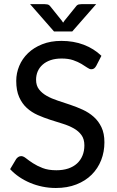

<svg xmlns="http://www.w3.org/2000/svg" viewBox="-20 -930 584 958"><path d="M460 -601Q455 -592.5 449.5 -588.5Q444 -584.5 435.5 -584.5Q426.5 -584.5 415 -592.8Q403.5 -601 386.2 -611.2Q369 -621.5 345 -629.8Q321 -638 287.5 -638Q256 -638 232.2 -629.8Q208.5 -621.5 192.5 -607.2Q176.5 -593 168.2 -573.8Q160 -554.5 160 -532Q160 -503 174.8 -484Q189.5 -465 213.5 -451.5Q237.5 -438 268 -428Q298.5 -418 330.5 -407.2Q362.5 -396.5 393 -382.5Q423.5 -368.5 447.5 -347.2Q471.5 -326 486.2 -295.2Q501 -264.5 501 -220Q501 -172.5 484.8 -131Q468.5 -89.5 437.5 -58.5Q406.5 -27.5 361.2 -9.8Q316 8 258.5 8Q224 8 191.5 1.2Q159 -5.5 130 -17.8Q101 -30 75.8 -47.2Q50.5 -64.5 30.5 -86L61 -137Q65.5 -143 71.8 -147Q78 -151 86 -151Q96.5 -151 110.2 -140Q124 -129 144.2 -115.8Q164.5 -102.5 192.8 -91.5Q221 -80.5 261.5 -80.5Q294.5 -80.5 320.5 -89.2Q346.5 -98 364.2 -114.2Q382 -130.5 391.5 -153.5Q401 -176.5 401 -204.5Q401 -236 386.5 -256Q372 -276 348 -289.5Q324 -303 293.5 -312.5Q263 -322 231 -332.2Q199 -342.5 168.5 -356Q138 -369.5 114 -391.2Q90 -413 75.5 -445.8Q61 -478.5 61 -526.5Q61 -565 76 -601Q91 -637 119.8 -664.8Q148.5 -692.5 190.5 -709.2Q232.5 -726 286.5 -726Q347 -726 397.8 -706.8Q448.5 -687.5 486 -651.5ZM460 -909.5 340.5 -773H249.5L130 -909.5H201Q207.5 -909.5 216.2 -908Q225 -906.5 232 -897L289 -826Q290.5 -823.5 292 -821.2Q293.5 -819 295 -817Q296.5 -819 298 -821.2Q299.5 -823.5 301 -826L358 -896.5Q365 -906.5 373.8 -908Q382.5 -909.5 389 -909.5Z"/></svg>

Font: Lato 2
Style: Regular
Weight: 500
Designer: Lukasz Dziedzic with Adam Twardoch and Botio Nikoltchev
Foundry: tyPoland Lukasz Dziedzic
Version: Version 2.015; 2015-08-06; http://www.latofonts.com/